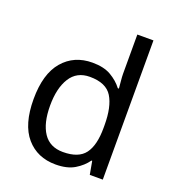

<svg xmlns="http://www.w3.org/2000/svg" viewBox="-139 -868 893 985"><g transform="rotate(20 307.5 -375.0)"><path d="M275 10Q175 10 115 -59.5Q55 -129 55 -267Q55 -405 115.5 -475.5Q176 -546 276 -546Q338 -546 377.5 -523Q417 -500 442 -467H448Q447 -480 444.5 -505.5Q442 -531 442 -546V-760H530V0H459L446 -72H442Q418 -38 378 -14Q338 10 275 10ZM289 -63Q374 -63 408.5 -109.5Q443 -156 443 -250V-266Q443 -366 410 -419.5Q377 -473 288 -473Q217 -473 181.5 -416.5Q146 -360 146 -265Q146 -169 181.5 -116Q217 -63 289 -63Z"/></g></svg>

Font: Noto Sans Thai Looped
Style: Regular
Weight: 400
Designer: Sasikarn Vongin, Ben Mitchell
Foundry: The Fontpad Ltd
Version: Version 1.001; ttfautohint (v1.8.4.7-5d5b)